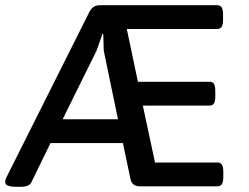

<svg xmlns="http://www.w3.org/2000/svg" viewBox="-26 -720 961 742"><path d="M-6 -16Q-6 -25 -2 -33L319 -673Q326 -687 336 -693.5Q346 -700 362 -700H813Q825 -700 830.5 -691.5Q836 -683 836 -664V-644Q836 -625 830.5 -616.5Q825 -608 813 -608H464L507 -404H784Q796 -404 801 -395.5Q806 -387 806 -368V-348Q806 -329 801 -320.5Q796 -312 784 -312H526L573 -92H814Q826 -92 831.5 -83.5Q837 -75 837 -56V-36Q837 -17 831.5 -8.5Q826 0 814 0H514Q484 0 478 -29L449 -167H169L95 -15Q87 2 53 2H39Q-6 2 -6 -16ZM430 -259 375 -524 373 -589H370L347 -524L216 -259Z"/></svg>

Font: Asap-Medium
Style: Regular
Weight: 500
Designer: Pablo Cosgaya
Foundry: Omnibus-Type
Version: Version 2.000; ttfautohint (v1.8)